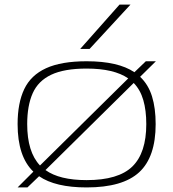

<svg xmlns="http://www.w3.org/2000/svg" viewBox="-20 -810 758 840"><path d="M57 10 126 -59Q57 -125 57 -267Q57 -359 86 -420Q115 -481 181.5 -511.5Q248 -542 359 -542Q497 -542 568 -494L618 -542H662L593 -474Q629 -440 645 -388.5Q661 -337 661 -267Q661 -123 589 -56.5Q517 10 359 10Q222 10 151 -39L100 10ZM99 -267Q99 -145 155 -86L541 -467Q479 -510 359 -510Q261 -510 204 -483Q147 -456 123 -402Q99 -348 99 -267ZM359 -22Q498 -22 559 -81.5Q620 -141 620 -267Q620 -327 607 -372Q594 -417 565 -447L179 -66Q240 -22 359 -22ZM331 -596 503 -790H551L372 -596Z"/></svg>

Font: Georama Extended ExtraLight
Style: Regular
Weight: 200
Width: 7
Designer: Jean-Baptiste Levee
Foundry: Production Type
Version: Version 1.000